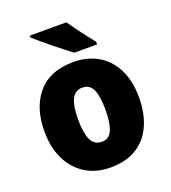

<svg xmlns="http://www.w3.org/2000/svg" viewBox="-140 -870 874 983"><g transform="rotate(-20 296.5 -378.0)"><path d="M553 -278Q553 -193 524.5 -128Q496 -63 438.5 -26.5Q381 10 295 10Q216 10 158 -26.5Q100 -63 69 -128Q38 -193 38 -278Q38 -409 104.5 -486Q171 -563 298 -563Q373 -563 430.5 -530Q488 -497 520.5 -433Q553 -369 553 -278ZM221 -277Q221 -205 238.5 -167Q256 -129 297 -129Q337 -129 353.5 -167Q370 -205 370 -278Q370 -350 353.5 -387Q337 -424 296 -424Q257 -424 239 -387.5Q221 -351 221 -277ZM335 -766Q349 -745 369.5 -717Q390 -689 410.5 -663Q431 -637 444 -620V-606H320Q303 -618 278 -638Q253 -658 225.5 -680Q198 -702 174 -722.5Q150 -743 135 -756V-766Z"/></g></svg>

Font: Noto Sans Sinhala UI SemiCondensed Black
Style: Regular
Weight: 900
Width: 4
Designer: Jelle Bosma - Monotype Design Team
Foundry: Monotype Imaging Inc.
Version: Version 2.006; ttfautohint (v1.8.4.7-5d5b)